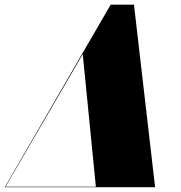

<svg xmlns="http://www.w3.org/2000/svg" viewBox="-26 -784 760 804"><path d="M535 -764.5H437.5L-6 0H623.5ZM320.5 -557 375.5 -2H-3Z"/></svg>

Font: Bodoni* 96pt Fatface
Style: Italic
Weight: 900
Italic angle: -13°
Version: Version 2.3